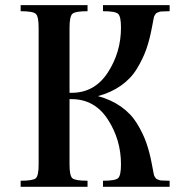

<svg xmlns="http://www.w3.org/2000/svg" viewBox="-20 -720 732 740"><path d="M59.6 0V-23.4Q107.4 -23.4 118.2 -33.2Q128.9 -43 128.9 -85.9V-613.3Q128.9 -656.2 118.2 -666.5Q107.4 -676.8 59.6 -676.8V-700.2H317.4V-676.8Q269.5 -676.8 258.8 -666.5Q248 -656.2 248 -613.3V-362.3H255.9Q344.7 -362.3 395.5 -440.4Q446.3 -518.6 446.3 -613.3Q446.3 -656.2 435.5 -666.5Q424.8 -676.8 377 -676.8V-700.2H633.8V-676.8Q624 -676.8 616.7 -676.3Q609.4 -675.8 603 -675.8Q596.7 -675.8 592.8 -673.8Q588.9 -671.9 585.4 -670.9Q582 -669.9 579.6 -666Q577.1 -662.1 575.7 -660.2Q574.2 -658.2 572.8 -651.9Q571.3 -645.5 570.8 -642.1Q570.3 -638.7 568.4 -628.9Q566.4 -619.1 565.4 -613.3Q556.6 -566.4 543.5 -529.3Q530.3 -492.2 507.3 -454.6Q484.4 -417 446.3 -390.1Q408.2 -363.3 357.4 -349.6Q408.2 -335.9 446.3 -309.1Q484.4 -282.2 507.3 -245.1Q530.3 -208 543.5 -170.9Q556.6 -133.8 565.4 -86.9Q566.4 -81.1 568.4 -71.3Q570.3 -61.5 570.8 -58.1Q571.3 -54.7 572.8 -48.3Q574.2 -42 575.7 -40Q577.1 -38.1 579.6 -34.2Q582 -30.3 585.4 -29.3Q588.9 -28.3 592.8 -26.4Q596.7 -24.4 603 -24.4Q609.4 -24.4 616.7 -23.9Q624 -23.4 633.8 -23.4V0H377V-23.4Q424.8 -23.4 435.5 -33.7Q446.3 -43.9 446.3 -86.9Q446.3 -181.6 395.5 -259.8Q344.7 -337.9 255.9 -337.9H248V-85.9Q248 -43 258.8 -33.2Q269.5 -23.4 317.4 -23.4V0Z"/></svg>

Font: TriodPostnaja
Style: Medium
Weight: 500
Version: 20110805